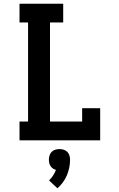

<svg xmlns="http://www.w3.org/2000/svg" viewBox="-20 -755 640 1033"><path d="M85 0V-101H131V-634H85V-735H320V-634H249V-101H422V-173H519V0ZM289 258 244 216Q256 204 265.5 189.5Q275 175 281 159Q272 157 264.5 151.5Q257 146 252 138.5Q247 131 245 122Q243 113 243 104Q243 93 246.5 81.5Q250 70 258 62Q266 54 277.5 50.5Q289 47 300 47Q311 47 322.5 50.5Q334 54 342 62Q350 70 353.5 81.5Q357 93 357 104Q357 126 352.5 147.5Q348 169 339.5 189Q331 209 318 226.5Q305 244 289 258Z"/></svg>

Font: Iosevka HT Extended
Style: Bold
Weight: 700
Width: 7
Monospace: yes
Designer: Belleve Invis
Foundry: Belleve Invis
Version: Version 32.3.0; ttfautohint (v1.8.4)